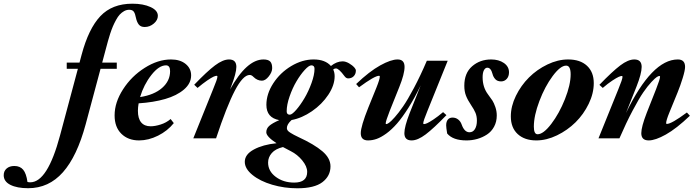

<svg xmlns="http://www.w3.org/2000/svg" viewBox="-291 -745 3758 1034"><path d="M-139.2 268.6Q-199.2 268.6 -235.1 250.5Q-271 232.4 -271 198.7Q-271 176.3 -255.4 162.6Q-239.7 148.9 -213.9 148.9Q-183.1 148.9 -166.3 168.9Q-149.4 189 -143.1 234.9Q-136.7 236.8 -127.9 236.8Q-35.2 236.8 32.2 -15.1L128.4 -374.5H68.4V-407.7H137.2L148.4 -449.7Q186 -590.8 249.5 -658Q313 -725.1 421.9 -725.1Q480.5 -725.1 519.8 -707Q559.1 -689 559.1 -659.7Q559.1 -636.7 537.4 -618.2Q515.6 -599.6 488.3 -599.6Q466.8 -599.6 456.3 -613Q445.8 -626.5 440.9 -649.9Q437 -671.4 429.7 -681.9Q422.4 -692.4 404.8 -692.4Q390.6 -692.4 377.4 -685.1Q364.3 -677.7 354 -666.7Q343.8 -655.8 333.7 -637.2Q323.7 -618.7 316.9 -602.8Q310.1 -586.9 302.2 -563Q294.4 -539.1 290.3 -523.4Q286.1 -507.8 279.8 -484.4L259.3 -407.7H337.9V-374.5H250.5L170.4 -75.7Q124 96.7 47.9 182.6Q-28.3 268.6 -139.2 268.6Z M458 11.2Q398.9 11.2 362.5 -24.7Q326.2 -60.5 326.2 -123.5Q326.2 -193.4 371.6 -263.9Q417 -334.5 488.3 -379.6Q559.6 -424.8 629.9 -424.8Q679.2 -424.8 708.7 -400.6Q738.3 -376.5 738.3 -338.9Q738.3 -295.9 699.7 -262.9Q661.1 -230 598.6 -211.9Q536.1 -193.8 455.6 -188.5Q451.7 -166.5 451.7 -148.4Q451.7 -106.9 469.2 -85.9Q486.8 -64.9 520 -64.9Q543.9 -64.9 574.2 -74.5Q604.5 -84 627.9 -104L645 -82Q611.3 -40 560.1 -14.4Q508.8 11.2 458 11.2ZM603 -393.1Q564.9 -393.1 524.2 -341.1Q483.4 -289.1 463.4 -222.2Q539.1 -233.9 582 -271.5Q625 -309.1 625 -361.8Q625 -393.1 603 -393.1Z M750 0 856.9 -265.1Q879.9 -319.8 879.9 -332.5Q879.9 -336.9 876 -336.9Q870.1 -336.9 858.9 -332Q847.7 -327.1 824.5 -311.3Q801.3 -295.4 772.9 -271.5L754.9 -288.6Q824.2 -360.8 866.9 -392.8Q909.7 -424.8 942.4 -424.8Q981.9 -424.8 981.9 -384.8Q981.9 -351.1 953.6 -278.3L947.8 -263.2Q1037.6 -424.8 1127.9 -424.8Q1152.8 -424.8 1163.8 -414.1Q1174.8 -403.3 1174.8 -377.9Q1174.8 -356.9 1156.5 -333.7Q1138.2 -310.5 1119.6 -310.5Q1094.2 -310.5 1073.7 -331.1Q1064 -341.3 1053.7 -341.3Q1018.1 -341.3 974.1 -257.6Q930.2 -173.8 872.6 0Z M1310.1 269Q1240.2 269 1174.8 249.8Q1109.4 230.5 1068.4 197Q1027.3 163.6 1027.3 126.5Q1027.3 86.4 1076.2 60.1Q1125 33.7 1198.2 26.4Q1143.1 -9.8 1143.1 -32.7Q1143.1 -52.7 1158.7 -66.9Q1174.3 -81.1 1212.9 -98.1Q1143.6 -110.8 1143.6 -180.2Q1143.6 -239.3 1180.7 -296.4Q1217.8 -353.5 1277.3 -389.2Q1336.9 -424.8 1397.9 -424.8Q1460.4 -424.8 1491.2 -389.6Q1522 -414.6 1554.2 -414.6Q1570.3 -414.6 1588.6 -404.1Q1606.9 -393.6 1618.7 -379.9Q1625.5 -372.1 1625.5 -364.7Q1625.5 -346.7 1614 -334.7Q1602.5 -322.8 1584 -322.8Q1573.2 -322.8 1564.5 -334.5Q1533.7 -376.5 1518.1 -376.5Q1509.8 -376.5 1503.4 -370.6Q1511.2 -355 1511.2 -334.5Q1511.2 -286.1 1477.1 -234.6Q1442.9 -183.1 1388.9 -146Q1335 -108.9 1279.3 -98.6Q1253.9 -75.7 1253.9 -55.2Q1253.9 -48.3 1258.3 -42.2Q1262.7 -36.1 1274.4 -29.1Q1286.1 -22 1292.2 -18.8Q1298.3 -15.6 1316.4 -6.8Q1401.9 32.7 1445.3 69.8Q1488.8 106.9 1488.8 150.9Q1488.8 202.6 1445.6 235.8Q1402.3 269 1310.1 269ZM1269.5 -127.4Q1281.7 -127.4 1304.4 -153.6Q1327.1 -179.7 1348.9 -216.6Q1370.6 -253.4 1386.7 -297.9Q1402.8 -342.3 1402.8 -374.5Q1402.8 -393.1 1385.7 -393.1Q1372.6 -393.1 1349.9 -368.2Q1327.1 -343.3 1305.7 -307.1Q1284.2 -271 1268.6 -225.8Q1252.9 -180.7 1252.9 -145.5Q1252.9 -127.4 1269.5 -127.4ZM1152.8 130.4Q1152.8 176.8 1194.1 207.5Q1235.4 238.3 1293.5 238.3Q1363.3 238.3 1363.3 180.7Q1363.3 151.4 1336.9 119.1Q1310.5 86.9 1275.4 69.3Q1251 57.1 1232.9 46.9Q1192.4 56.6 1172.6 79.3Q1152.8 102.1 1152.8 130.4Z M1690.9 11.2Q1651.9 11.2 1651.9 -27.8Q1651.9 -64 1692.9 -166.5L1736.3 -273.4Q1754.4 -318.4 1754.4 -333Q1754.4 -336.9 1750.5 -336.9Q1726.6 -336.9 1642.6 -274.9L1627 -292.5Q1698.7 -360.8 1756.6 -392.8Q1814.5 -424.8 1850.1 -424.8Q1887.7 -424.8 1887.7 -384.8Q1887.7 -346.7 1859.4 -276.4L1808.1 -148.4Q1786.1 -92.3 1786.1 -80.6Q1786.1 -76.7 1790 -76.7Q1793.9 -76.7 1804.2 -83.7Q1814.5 -90.8 1835 -113.8Q1855.5 -136.7 1879.6 -171.6Q1903.8 -206.5 1938.2 -271.2Q1972.7 -335.9 2007.8 -418H2120.1L2011.2 -148.4Q1988.3 -92.8 1988.3 -81.1Q1988.3 -76.7 1992.2 -76.7Q1998 -76.7 2009.3 -81.5Q2020.5 -86.4 2043.7 -101.8Q2066.9 -117.2 2095.2 -141.1L2113.3 -125Q2044.4 -53.7 2001.5 -21.2Q1958.5 11.2 1925.8 11.2Q1886.7 11.2 1886.7 -27.8Q1886.7 -62.5 1915 -135.3L1974.6 -285.2Q1941.9 -217.3 1908.9 -165Q1876 -112.8 1847.2 -79.8Q1818.4 -46.9 1789.8 -26.1Q1761.2 -5.4 1737.8 2.9Q1714.4 11.2 1690.9 11.2Z M2221.2 11.2Q2148.4 11.2 2117.2 -25.9Q2111.8 -58.1 2111.8 -69.8Q2111.8 -89.4 2120.6 -100.6Q2129.4 -111.8 2146 -111.8Q2163.1 -111.8 2176.3 -101.6Q2189.5 -91.3 2195.3 -74.2Q2210 -32.7 2237.3 -32.7Q2256.3 -32.7 2266.8 -50Q2277.3 -67.4 2277.3 -95.2Q2277.3 -118.7 2269.8 -137Q2262.2 -155.3 2245.6 -179.7Q2227.5 -206.5 2218.5 -229.7Q2209.5 -252.9 2209.5 -283.2Q2209.5 -351.6 2251.7 -388.2Q2293.9 -424.8 2354 -424.8Q2395 -424.8 2422.6 -405.8Q2450.2 -386.7 2450.2 -355.5Q2450.2 -333.5 2438 -320.1Q2425.8 -306.6 2407.7 -306.6Q2387.2 -306.6 2376.2 -318.8Q2365.2 -331.1 2361.3 -347.2Q2352.5 -380.4 2333.5 -380.4Q2322.3 -380.4 2315.2 -366.9Q2308.1 -353.5 2308.1 -329.1Q2308.1 -274.9 2337.4 -236.3Q2353 -215.8 2361.1 -203.1Q2369.1 -190.4 2376.7 -168.5Q2384.3 -146.5 2384.3 -123Q2384.3 -89.4 2369.9 -62.7Q2355.5 -36.1 2331.5 -20.5Q2307.6 -4.9 2279.5 3.2Q2251.5 11.2 2221.2 11.2Z M2597.2 11.2Q2534.2 11.2 2497.1 -22.9Q2460 -57.1 2460 -118.2Q2460 -172.9 2487.3 -228.8Q2514.6 -284.7 2557.6 -327.6Q2600.6 -370.6 2657 -397.7Q2713.4 -424.8 2768.6 -424.8Q2833.5 -424.8 2870.1 -390.9Q2906.7 -356.9 2906.7 -297.4Q2906.7 -242.2 2879.4 -185.8Q2852.1 -129.4 2808.6 -86.4Q2765.1 -43.5 2708.7 -16.1Q2652.3 11.2 2597.2 11.2ZM2604 -22Q2635.3 -22 2678 -77.9Q2720.7 -133.8 2751.5 -211.2Q2782.2 -288.6 2782.2 -344.7Q2782.2 -391.6 2757.8 -391.6Q2727.1 -391.6 2685.3 -335.4Q2643.6 -279.3 2613.8 -200.7Q2584 -122.1 2584 -63Q2584 -22 2604 -22Z M2932.1 0 3039.1 -264.6Q3061.5 -318.4 3061.5 -331.5Q3061.5 -335.9 3057.6 -335.9Q3052.2 -335.9 3041 -331.1Q3029.8 -326.2 3006.3 -310.8Q2982.9 -295.4 2955.1 -271.5L2937 -288.1Q3006.8 -360.4 3049.3 -392.6Q3091.8 -424.8 3125 -424.8Q3164.6 -424.8 3164.6 -384.8Q3164.6 -349.1 3136.7 -278.3L3080.1 -136.2Q3219.7 -424.8 3359.4 -424.8Q3398.4 -424.8 3398.4 -384.8Q3398.4 -366.2 3385.7 -325Q3373 -283.7 3357.9 -246.6L3314.5 -140.6Q3296.4 -96.7 3296.4 -81.5Q3296.4 -77.6 3300.3 -77.6Q3325.2 -77.6 3408.2 -139.2L3424.3 -121.6Q3351.6 -52.2 3294.9 -20.5Q3238.3 11.2 3202.6 11.2Q3162.6 11.2 3162.6 -27.8Q3162.6 -61.5 3191.9 -137.2L3242.2 -264.6Q3263.7 -319.3 3263.7 -332Q3263.7 -335.9 3259.8 -335.9Q3255.4 -335.9 3246.3 -330.3Q3237.3 -324.7 3217.3 -303.5Q3197.3 -282.2 3173.8 -248.3Q3150.4 -214.4 3116 -149.4Q3081.5 -84.5 3044.9 0Z"/></svg>

Font: Elstob 18pt ExtraBold
Style: Italic
Weight: 800
Italic angle: -20°
Designer: Peter S. Baker
Version: Version 1.015